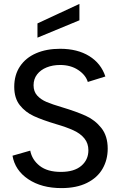

<svg xmlns="http://www.w3.org/2000/svg" viewBox="-20 -957 616 984"><path d="M44 -159 135 -185Q144 -138 183.5 -107Q223 -76 292 -76Q360 -76 396.5 -107Q433 -138 433 -187Q433 -222 413 -247Q393 -272 357.5 -288.5Q322 -305 267 -321Q197 -342 153.5 -362Q110 -382 81.5 -418Q53 -454 53 -512Q53 -573 82.5 -617Q112 -661 165 -684Q218 -707 288 -707Q377 -707 437.5 -669.5Q498 -632 520 -565L430 -537Q419 -573 380.5 -598.5Q342 -624 288 -624Q250 -624 219 -611.5Q188 -599 170 -575.5Q152 -552 152 -520Q152 -488 170.5 -467.5Q189 -447 218.5 -434.5Q248 -422 299 -407Q372 -385 419.5 -363.5Q467 -342 499.5 -301Q532 -260 532 -195Q532 -138 505.5 -92Q479 -46 425.5 -19.5Q372 7 295 7Q193 7 125 -38.5Q57 -84 44 -159ZM172 -837 387 -937V-853L172 -764Z"/></svg>

Font: AF Albert Sans Medium
Style: Regular
Weight: 500
Designer: Andreas Rasmussen
Foundry: a.Foundry
Version: Version 1.300;Glyphs 3.2 (3231)